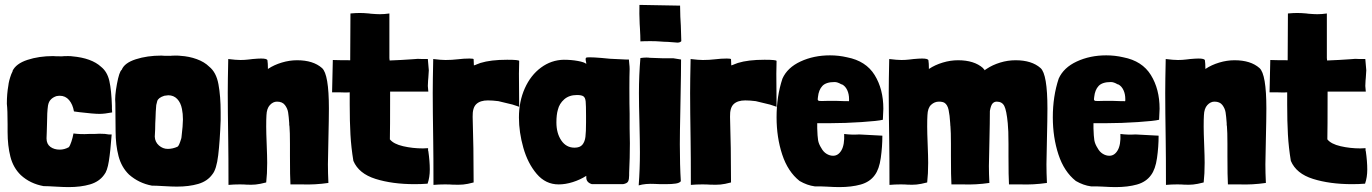

<svg xmlns="http://www.w3.org/2000/svg" viewBox="-20 -746 5603 784"><path d="M405 -32Q385 -4 347.5 7Q310 18 260 18Q241 18 207 16Q175 14 158 14Q103 4 65 -31Q34 -61 22.5 -106Q11 -151 11 -207V-238Q11 -297 8 -322Q8 -363 14 -396Q16 -416 26 -443L32 -456Q31 -455 31 -456Q45 -486 92 -501.5Q139 -517 197 -517Q202 -516 233 -516Q239 -517 258 -517Q270 -517 275 -516Q354 -509 393 -473Q418 -453 426.5 -415.5Q435 -378 437 -313V-302L438 -287Q407 -281 386 -281Q362 -281 304 -288L282 -291Q277 -320 262 -337.5Q247 -355 224 -355Q218 -355 208 -353H209Q195 -348 187 -339Q179 -331 176 -315Q172 -287 172 -242L171 -208Q170 -197 170 -181Q170 -158 185.5 -146.5Q201 -135 224 -135Q243 -135 261 -145Q266 -151 271.5 -167.5Q277 -184 280 -201Q310 -197 342 -199H364L386 -200Q411 -200 424 -197H436Q431 -129 424.5 -88Q418 -47 405 -32Z M675 -518Q681 -519 700 -519Q712 -519 717 -518Q752 -516 783.5 -504.5Q815 -493 834 -474Q863 -451 872 -402Q881 -353 881 -288V-255Q878 -170 871 -112Q864 -54 847 -34Q827 -6 789.5 5Q752 16 702 16Q683 16 649 14Q617 12 600 12Q547 2 507 -33Q476 -63 464 -108.5Q452 -154 452 -211L451 -325Q448 -352 457.5 -403Q467 -454 477 -461Q488 -489 534.5 -504Q581 -519 639 -519Q644 -518 675 -518ZM615 -263 614 -243Q614 -218 612 -188Q613 -166 629 -152Q645 -138 665 -138Q685 -138 705 -147Q711 -150 720 -180L721 -185Q727 -235 727 -258Q727 -282 723 -301Q718 -327 703.5 -342Q689 -357 667 -357Q663 -357 651 -355Q626 -347 622 -333L618 -317Q617 -307 616 -289.5Q615 -272 615 -263Z M1075 -465Q1099 -481 1130.5 -490.5Q1162 -500 1193 -500Q1259 -500 1295 -468Q1323 -443 1323 -303Q1323 -262 1321 -178Q1319 -106 1319 -75Q1319 -41 1321 1Q1266 9 1213 7H1166Q1164 -23 1164 -109V-159Q1164 -208 1162 -230L1161 -236V-243Q1159 -271 1156.5 -287Q1154 -303 1143.5 -317Q1133 -331 1111 -331Q1095 -331 1082 -317Q1069 -303 1068 -275Q1067 -260 1067 -229Q1067 -204 1069 -156Q1071 -106 1071 -81Q1071 -36 1067 -1Q1040 6 1023.5 7.5Q1007 9 987 8Q978 7 958 7Q935 7 913 9Q913 -111 912 -169Q910 -299 910 -366Q910 -415 912 -505Q944 -501 962 -501Q979 -501 995 -503L1012 -505Q1034 -507 1046 -507Q1070 -507 1072 -500Q1074 -488 1074 -465V-464Q1075 -464 1074.5 -464.5Q1074 -465 1075 -465Z M1571 -499Q1623 -501 1663 -504L1677 -505Q1684 -506 1691.5 -505.5Q1699 -505 1704 -505H1727Q1731 -465 1731 -459Q1731 -454 1729 -428L1728 -417L1727 -395Q1727 -388 1729 -372H1573Q1573 -213 1572 -177Q1587 -158 1626 -149Q1665 -140 1707 -140L1728 -141V-132L1729 -128V-129Q1735 -87 1735 -54Q1735 -22 1726 4Q1700 6 1673 6Q1582 6 1513.5 -15.5Q1445 -37 1423 -89Q1414 -143 1411 -196.5Q1408 -250 1408 -319V-369Q1395 -368 1384.5 -368.5Q1374 -369 1366 -369H1336L1339 -501Q1366 -500 1410 -500L1411 -691Q1433 -693 1449 -693Q1465 -693 1487 -691L1494 -690Q1518 -688 1531 -688Q1550 -688 1570 -691V-509Z M1942 -489Q1984 -502 2051 -502Q2100 -502 2100 -497L2099 -445L2100 -310L2073 -319L2015 -333Q1991 -336 1972 -336Q1941 -336 1925 -321Q1909 -306 1910 -269Q1914 -146 1914 -1Q1888 6 1871 7.5Q1854 9 1828 8Q1818 7 1796 7Q1772 7 1750 9Q1750 -111 1749 -169Q1747 -299 1747 -366Q1747 -415 1749 -505Q1781 -501 1799 -501Q1825 -501 1850 -504Q1874 -507 1897 -507Q1914 -507 1914 -504L1915 -480V-479Q1920 -480 1927.5 -483.5Q1935 -487 1942 -489Z M2551 -464Q2550 -438 2550 -386Q2550 -316 2551 -281V-221L2552 -161Q2552 -102 2549 -40V-30Q2549 -14 2545 -5.5Q2541 3 2524 6H2397Q2374 -1 2374 -21V-28Q2349 -12 2319 -2.5Q2289 7 2261 7Q2208 7 2171.5 -36Q2135 -79 2117 -142.5Q2099 -206 2099 -266Q2099 -332 2123 -385.5Q2147 -439 2189 -470Q2231 -501 2282 -502Q2313 -502 2340 -497Q2367 -492 2374 -485Q2374 -490 2372 -498Q2370 -506 2373 -510Q2375 -512 2387 -512Q2405 -512 2434.5 -509.5Q2464 -507 2472 -506L2535 -503H2548Q2548 -498 2549.5 -486Q2551 -474 2551 -464ZM2326 -143Q2348 -143 2358 -155Q2368 -167 2370.5 -187Q2373 -207 2373 -247V-273Q2373 -316 2371.5 -331.5Q2370 -347 2362.5 -352.5Q2355 -358 2336 -358Q2304 -358 2284 -340.5Q2264 -323 2258 -298Q2252 -278 2252 -246Q2252 -202 2272 -172.5Q2292 -143 2326 -143Z M2758 -678Q2758 -668 2760 -642L2762 -578Q2757 -572 2746 -572Q2739 -572 2727 -573.5Q2715 -575 2707 -575Q2695 -575 2669 -577Q2659 -578 2635 -578Q2609 -578 2595 -577Q2595 -598 2593 -632L2592 -648Q2590 -692 2591 -726L2757 -723Q2757 -696 2758 -678ZM2759 -351 2758 -295Q2756 -203 2756 -157Q2756 -71 2760 -6Q2755 1 2739.5 3.5Q2724 6 2697 6Q2666 6 2654 5Q2615 3 2588 11Q2593 -56 2593 -124Q2593 -166 2591 -248Q2589 -316 2589 -366Q2589 -440 2595 -509Q2609 -511 2619 -511Q2628 -511 2633 -510Q2695 -507 2730 -508L2761 -503Q2761 -451 2759 -351Z M2993 -489Q3035 -502 3102 -502Q3151 -502 3151 -497L3150 -445L3151 -310L3124 -319L3066 -333Q3042 -336 3023 -336Q2992 -336 2976 -321Q2960 -306 2961 -269Q2965 -146 2965 -1Q2939 6 2922 7.5Q2905 9 2879 8Q2869 7 2847 7Q2823 7 2801 9Q2801 -111 2800 -169Q2798 -299 2798 -366Q2798 -415 2800 -505Q2832 -501 2850 -501Q2876 -501 2901 -504Q2925 -507 2948 -507Q2965 -507 2965 -504L2966 -480V-479Q2971 -480 2978.5 -483.5Q2986 -487 2993 -489Z M3334 -141Q3342 -126 3355 -118Q3368 -110 3382 -110Q3403 -110 3416 -132.5Q3429 -155 3427 -199Q3456 -195 3489 -197L3583 -192Q3583 -147 3576.5 -101Q3570 -55 3552 -31Q3532 -3 3494.5 7.5Q3457 18 3407 18Q3388 18 3354 16Q3338 15 3307 15Q3276 11 3245 -7Q3197 -45 3174 -115Q3151 -185 3151 -267Q3151 -353 3175 -425Q3195 -470 3249 -495Q3303 -520 3369 -520Q3405 -520 3439 -512Q3516 -497 3551.5 -439.5Q3587 -382 3587 -302Q3587 -289 3585 -257Q3566 -252 3498 -247.5Q3430 -243 3371 -243H3317V-222Q3318 -189 3320.5 -173.5Q3323 -158 3334 -141ZM3388 -411Q3353 -411 3338 -395Q3323 -379 3320 -350Q3319 -346 3319 -341Q3319 -335 3325 -334Q3331 -333 3355 -334H3399L3429 -333H3442Q3445 -332 3446 -333Q3447 -334 3447 -337V-341Q3447 -362 3439.5 -378Q3432 -394 3419 -401L3415 -402Q3400 -411 3388 -411Z M3774 -465Q3798 -481 3829.5 -490.5Q3861 -500 3892 -500Q3958 -500 3994 -468Q3994 -467 4000 -461Q4001 -461 4000 -460.5Q3999 -460 4000 -459L4009 -465Q4033 -481 4064 -490.5Q4095 -500 4127 -500Q4193 -500 4229 -468Q4257 -443 4257 -303Q4257 -262 4255 -178Q4253 -106 4253 -75Q4253 -41 4255 1Q4200 9 4147 7H4100Q4098 -23 4098 -109V-159Q4098 -215 4095 -243Q4090 -295 4081 -313Q4072 -331 4050 -331Q4040 -331 4033 -323.5Q4026 -316 4022 -293Q4022 -251 4020 -163Q4018 -97 4018 -68Q4018 -37 4020 1Q3965 9 3912 7H3865Q3863 -23 3863 -109V-159Q3863 -208 3861 -230Q3861 -231 3860.5 -233.5Q3860 -236 3860 -243Q3858 -276 3853.5 -297Q3849 -318 3837 -326Q3829 -331 3814 -331Q3796 -331 3782 -318Q3768 -305 3767 -275Q3766 -260 3766 -229Q3766 -204 3768 -156Q3770 -106 3770 -81Q3770 -36 3766 -1Q3739 6 3722.5 7.5Q3706 9 3686 8Q3677 7 3657 7Q3634 7 3612 9Q3612 -111 3611 -169Q3609 -299 3609 -366Q3609 -415 3611 -505Q3643 -501 3661 -501Q3678 -501 3694 -503L3711 -505Q3733 -507 3745 -507Q3769 -507 3771 -500Q3773 -488 3773 -465V-464Q3774 -464 3773.5 -464.5Q3773 -465 3774 -465Z M4462 -141Q4470 -126 4483 -118Q4496 -110 4510 -110Q4531 -110 4544 -132.5Q4557 -155 4555 -199Q4584 -195 4617 -197L4711 -192Q4711 -147 4704.5 -101Q4698 -55 4680 -31Q4660 -3 4622.5 7.5Q4585 18 4535 18Q4516 18 4482 16Q4466 15 4435 15Q4404 11 4373 -7Q4325 -45 4302 -115Q4279 -185 4279 -267Q4279 -353 4303 -425Q4323 -470 4377 -495Q4431 -520 4497 -520Q4533 -520 4567 -512Q4644 -497 4679.5 -439.5Q4715 -382 4715 -302Q4715 -289 4713 -257Q4694 -252 4626 -247.5Q4558 -243 4499 -243H4445V-222Q4446 -189 4448.5 -173.5Q4451 -158 4462 -141ZM4516 -411Q4481 -411 4466 -395Q4451 -379 4448 -350Q4447 -346 4447 -341Q4447 -335 4453 -334Q4459 -333 4483 -334H4527L4557 -333H4570Q4573 -332 4574 -333Q4575 -334 4575 -337V-341Q4575 -362 4567.5 -378Q4560 -394 4547 -401L4543 -402Q4528 -411 4516 -411Z M4903 -465Q4927 -481 4958.5 -490.5Q4990 -500 5021 -500Q5087 -500 5123 -468Q5151 -443 5151 -303Q5151 -262 5149 -178Q5147 -106 5147 -75Q5147 -41 5149 1Q5094 9 5041 7H4994Q4992 -23 4992 -109V-159Q4992 -208 4990 -230L4989 -236V-243Q4987 -271 4984.5 -287Q4982 -303 4971.5 -317Q4961 -331 4939 -331Q4923 -331 4910 -317Q4897 -303 4896 -275Q4895 -260 4895 -229Q4895 -204 4897 -156Q4899 -106 4899 -81Q4899 -36 4895 -1Q4868 6 4851.5 7.5Q4835 9 4815 8Q4806 7 4786 7Q4763 7 4741 9Q4741 -111 4740 -169Q4738 -299 4738 -366Q4738 -415 4740 -505Q4772 -501 4790 -501Q4807 -501 4823 -503L4840 -505Q4862 -507 4874 -507Q4898 -507 4900 -500Q4902 -488 4902 -465V-464Q4903 -464 4902.5 -464.5Q4902 -465 4903 -465Z M5399 -499Q5451 -501 5491 -504L5505 -505Q5512 -506 5519.5 -505.5Q5527 -505 5532 -505H5555Q5559 -465 5559 -459Q5559 -454 5557 -428L5556 -417L5555 -395Q5555 -388 5557 -372H5401Q5401 -213 5400 -177Q5415 -158 5454 -149Q5493 -140 5535 -140L5556 -141V-132L5557 -128V-129Q5563 -87 5563 -54Q5563 -22 5554 4Q5528 6 5501 6Q5410 6 5341.5 -15.5Q5273 -37 5251 -89Q5242 -143 5239 -196.5Q5236 -250 5236 -319V-369Q5223 -368 5212.5 -368.5Q5202 -369 5194 -369H5164L5167 -501Q5194 -500 5238 -500L5239 -691Q5261 -693 5277 -693Q5293 -693 5315 -691L5322 -690Q5346 -688 5359 -688Q5378 -688 5398 -691V-509Z"/></svg>

Font: Londrina Solid Black
Style: Regular
Weight: 900
Designer: Marcelo Magalhaes
Foundry: Marcelo Magalhães
Version: Version 1.002